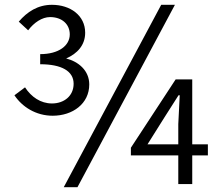

<svg xmlns="http://www.w3.org/2000/svg" viewBox="-20 -765 923 798"><path d="M199 -284C282 -284 351 -334 351 -414C351 -472 306 -509 255 -522C301 -542 334 -577 334 -629C334 -701 272 -745 196 -745C137 -745 93 -716 58 -675L97 -639C121 -671 155 -694 188 -694C238 -694 270 -664 270 -622C270 -576 225 -540 147 -540V-498C235 -498 286 -470 286 -417C286 -366 246 -335 196 -335C149 -335 110 -362 84 -402L40 -369C72 -321 129 -284 199 -284ZM245 13H302L707 -745H650ZM721 0H779V-119H844V-165H779V-435H710L524 -151V-119H721ZM721 -165H593L664 -278L722 -369H727L721 -249Z"/></svg>

Font: Noto Sans KR DemiLight
Style: Regular
Weight: 350
Designer: Ryoko NISHIZUKA 西塚涼子 (kana, bopomofo & ideographs); Paul D. Hunt (Latin, Greek & Cyrillic); Sandoll Communications 산돌커뮤니
Foundry: Adobe
Version: Version 2.004;hotconv 1.0.118;makeotfexe 2.5.65603